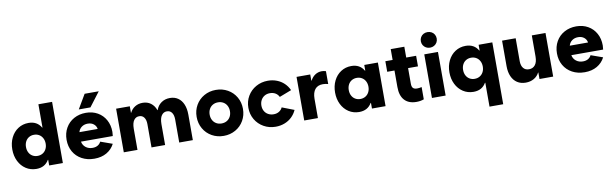

<svg xmlns="http://www.w3.org/2000/svg" viewBox="-54 -1361 6993 2185"><g transform="rotate(-10 3442.5 -268.0)"><path d="M413.1 0V-65.4H409.2Q363.3 13.7 264.6 13.7Q197.3 13.7 144 -21Q90.8 -55.7 61 -116.2Q31.2 -176.8 31.2 -252Q31.2 -327.1 61 -387.7Q90.8 -448.2 144 -482.9Q197.3 -517.6 264.6 -517.6Q363.3 -517.6 409.2 -438.5H413.1V-707H571.3V0ZM417 -252Q417 -287.6 402.3 -315.4Q387.7 -343.3 361.8 -358.6Q335.9 -374 302.7 -374Q270 -374 244.1 -358.6Q218.3 -343.3 203.9 -315.4Q189.5 -287.6 189.5 -252Q189.5 -216.3 203.9 -188.5Q218.3 -160.6 244.1 -145.3Q270 -129.9 302.7 -129.9Q335.9 -129.9 361.8 -145.3Q387.7 -160.6 402.3 -188.5Q417 -216.3 417 -252Z M658.7 -252Q658.7 -329.1 693.1 -389.6Q727.5 -450.2 788.8 -483.9Q850.1 -517.6 927.2 -517.6Q1003.4 -517.6 1062.5 -483.9Q1121.6 -450.2 1154.8 -389.9Q1188 -329.6 1188 -252Q1187 -223.6 1184.1 -204.1H816.4Q824.2 -162.1 856.7 -136.7Q889.2 -111.3 935.1 -111.3Q969.7 -111.3 994.4 -125.5Q1019 -139.6 1031.7 -166L1168.5 -117.2Q1137.2 -55.7 1077.1 -21Q1017.1 13.7 935.1 13.7Q853 13.7 790.3 -20.5Q727.5 -54.7 693.1 -115Q658.7 -175.3 658.7 -252ZM1028.8 -313.5Q1023.9 -348.1 996.3 -370.4Q968.8 -392.6 927.2 -392.6Q886.2 -392.6 856.9 -371.3Q827.6 -350.1 817.9 -313.5ZM855.5 -569.3 952.1 -733.4H1115.2L990.2 -569.3Z M1275.4 -503.9H1433.6V-428.7H1436.5Q1457 -470.7 1495.1 -494.1Q1533.2 -517.6 1583 -517.6Q1637.7 -517.6 1677 -488.5Q1716.3 -459.5 1735.8 -406.2H1738.8Q1755.9 -457.5 1798.3 -487.5Q1840.8 -517.6 1898.4 -517.6Q1952.6 -517.6 1991.9 -490.7Q2031.2 -463.9 2052.2 -413.8Q2073.2 -363.8 2073.2 -295.9V0H1916V-268.6Q1915.5 -318.4 1895 -346.4Q1874.5 -374.5 1837.9 -374Q1800.3 -374.5 1776.9 -341.6Q1753.4 -308.6 1752.9 -242.2V0H1595.7V-268.6Q1595.7 -318.4 1575.2 -346.4Q1554.7 -374.5 1518.6 -374Q1480.5 -374.5 1457.3 -342.5Q1434.1 -310.5 1433.6 -245.6V0H1275.4Z M2161.6 -252Q2161.6 -326.7 2196.5 -387.5Q2231.4 -448.2 2292.7 -482.9Q2354 -517.6 2429.2 -517.6Q2504.4 -517.6 2565.7 -482.9Q2627 -448.2 2661.9 -387.5Q2696.8 -326.7 2696.8 -252Q2696.8 -177.2 2661.9 -116.5Q2627 -55.7 2565.7 -21Q2504.4 13.7 2429.2 13.7Q2354 13.7 2292.7 -21Q2231.4 -55.7 2196.5 -116.5Q2161.6 -177.2 2161.6 -252ZM2546.4 -252Q2546.4 -287.6 2531.5 -315.4Q2516.6 -343.3 2490 -358.6Q2463.4 -374 2429.2 -374Q2395 -374 2368.4 -358.6Q2341.8 -343.3 2326.9 -315.4Q2312 -287.6 2312 -252Q2312 -216.3 2326.9 -188.5Q2341.8 -160.6 2368.4 -145.3Q2395 -129.9 2429.2 -129.9Q2463.4 -129.9 2490 -145.3Q2516.6 -160.6 2531.5 -188.5Q2546.4 -216.3 2546.4 -252Z M2759.3 -252Q2759.3 -326.7 2794.9 -387.2Q2830.6 -447.8 2892.6 -482.7Q2954.6 -517.6 3029.8 -517.6Q3085 -517.6 3133.1 -499Q3181.2 -480.5 3216.8 -446.3Q3252.4 -412.1 3272.9 -366.2L3133.3 -312.5Q3119.1 -341.8 3092.3 -357.9Q3065.4 -374 3028.8 -374Q2994.1 -374 2967 -358.2Q2939.9 -342.3 2924.8 -314.2Q2909.7 -286.1 2909.7 -251Q2909.7 -215.3 2925.3 -187.7Q2940.9 -160.2 2968.8 -145Q2996.6 -129.9 3031.7 -129.9Q3066.4 -129.9 3093.3 -146.2Q3120.1 -162.6 3133.3 -191.4L3272.9 -137.7Q3252.4 -91.8 3216.8 -57.6Q3181.2 -23.4 3133.1 -4.9Q3085 13.7 3029.8 13.7Q2954.6 13.7 2892.6 -21.2Q2830.6 -56.2 2794.9 -116.7Q2759.3 -177.2 2759.3 -252Z M3360.4 -503.9H3518.6V-432.6H3522.5Q3543 -472.7 3577.1 -495.1Q3611.3 -517.6 3654.3 -517.6Q3677.2 -517.6 3701.2 -509.8V-361.3Q3669.9 -370.1 3639.6 -370.1Q3580.6 -370.1 3549.8 -332.5Q3519 -294.9 3518.6 -223.1V0H3360.4Z M4147 -252Q4147 -287.6 4132.3 -315.4Q4117.7 -343.3 4091.8 -358.6Q4065.9 -374 4032.7 -374Q4000 -374 3974.1 -358.6Q3948.2 -343.3 3933.8 -315.4Q3919.4 -287.6 3919.4 -252Q3919.4 -216.3 3933.8 -188.5Q3948.2 -160.6 3974.1 -145.3Q4000 -129.9 4032.7 -129.9Q4065.9 -129.9 4091.8 -145.3Q4117.7 -160.6 4132.3 -188.5Q4147 -216.3 4147 -252ZM4143.1 0V-65.4H4139.2Q4093.3 13.7 3994.6 13.7Q3927.2 13.7 3874 -21Q3820.8 -55.7 3791 -116.2Q3761.2 -176.8 3761.2 -252Q3761.2 -327.1 3791 -387.7Q3820.8 -448.2 3874 -482.9Q3927.2 -517.6 3994.6 -517.6Q4093.3 -517.6 4139.2 -438.5H4143.1V-503.9H4300.3V0Z M4386.7 -503.9H4470.7V-628.9H4627.9V-503.9H4742.2V-381.8H4627.9V-200.2Q4627.9 -166.5 4642.3 -151.1Q4656.7 -135.7 4689.5 -135.7Q4714.8 -135.7 4742.2 -142.6V-1Q4703.6 13.7 4656.2 13.7Q4565.9 13.7 4518.1 -39.1Q4470.2 -91.8 4470.7 -191.4V-381.8H4386.7Z M4836.4 -503.9H4994.6V0H4836.4ZM4823.7 -657.2Q4823.7 -682.6 4835.7 -703.4Q4847.7 -724.1 4868.7 -735.6Q4889.6 -747.1 4915.5 -747.1Q4941.4 -747.1 4962.4 -735.6Q4983.4 -724.1 4995.4 -703.4Q5007.3 -682.6 5007.3 -657.2Q5007.3 -631.8 4995.4 -611.6Q4983.4 -591.3 4962.4 -579.3Q4941.4 -567.4 4915.5 -567.4Q4889.6 -567.4 4868.7 -579.3Q4847.7 -591.3 4835.7 -611.6Q4823.7 -631.8 4823.7 -657.2Z M5464.4 210.9V-65.4H5460.4Q5414.6 13.7 5315.9 13.7Q5248.5 13.7 5195.3 -21Q5142.1 -55.7 5112.3 -116.2Q5082.5 -176.8 5082.5 -252Q5082.5 -327.1 5112.3 -387.7Q5142.1 -448.2 5195.3 -482.9Q5248.5 -517.6 5315.9 -517.6Q5414.6 -517.6 5460.4 -438.5H5464.4V-503.9H5622.6V210.9ZM5468.3 -252Q5468.3 -287.6 5453.6 -315.4Q5439 -343.3 5413.1 -358.6Q5387.2 -374 5354 -374Q5321.3 -374 5295.4 -358.6Q5269.5 -343.3 5255.1 -315.4Q5240.7 -287.6 5240.7 -252Q5240.7 -216.3 5255.1 -188.5Q5269.5 -160.6 5295.4 -145.3Q5321.3 -129.9 5354 -129.9Q5387.2 -129.9 5413.1 -145.3Q5439 -160.6 5453.6 -188.5Q5468.3 -216.3 5468.3 -252Z M6237.3 0H6079.1V-75.2H6076.2Q6054.7 -33.2 6013.7 -9.8Q5972.7 13.7 5918.9 13.7Q5862.3 13.7 5821 -13.2Q5779.8 -40 5757.6 -90.1Q5735.4 -140.1 5735.4 -208V-503.9H5892.6V-235.4Q5893.6 -185.5 5917 -157.5Q5940.4 -129.4 5981.4 -129.9Q6025.4 -129.4 6052 -161.6Q6078.6 -193.8 6079.1 -258.8V-503.9H6237.3Z M6325.2 -252Q6325.2 -329.1 6359.6 -389.6Q6394 -450.2 6455.3 -483.9Q6516.6 -517.6 6593.8 -517.6Q6669.9 -517.6 6729 -483.9Q6788.1 -450.2 6821.3 -389.9Q6854.5 -329.6 6854.5 -252Q6853.5 -223.6 6850.6 -204.1H6482.9Q6490.7 -162.1 6523.2 -136.7Q6555.7 -111.3 6601.6 -111.3Q6636.2 -111.3 6660.9 -125.5Q6685.5 -139.6 6698.2 -166L6835 -117.2Q6803.7 -55.7 6743.7 -21Q6683.6 13.7 6601.6 13.7Q6519.5 13.7 6456.8 -20.5Q6394 -54.7 6359.6 -115Q6325.2 -175.3 6325.2 -252ZM6695.3 -313.5Q6690.4 -348.1 6662.8 -370.4Q6635.3 -392.6 6593.8 -392.6Q6552.7 -392.6 6523.4 -371.3Q6494.1 -350.1 6484.4 -313.5Z"/></g></svg>

Font: Wanted Sans ExtraBold
Style: Regular
Weight: 800
Designer: Original Design by Kil Hyung-jin and Kang Hanbin, Wanted Lab, Inc; Hangeul from Source Han Sans by Jang Soo-young and Ka
Foundry: Wanted Lab, Inc.
Version: Version 1.003